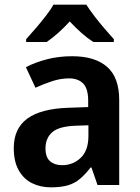

<svg xmlns="http://www.w3.org/2000/svg" viewBox="-20 -793 600 823"><path d="M289 -552Q387 -552 439 -506.5Q491 -461 491 -364V0H398L372 -75H368Q346 -46 323 -26.5Q300 -7 270.5 1.5Q241 10 198 10Q153 10 117 -8Q81 -26 60 -63.5Q39 -101 39 -158Q39 -242 97 -284.5Q155 -327 272 -331L358 -334V-361Q358 -413 336.5 -435Q315 -457 276 -457Q240 -457 203.5 -445Q167 -433 132 -417L91 -505Q131 -526 181.5 -539Q232 -552 289 -552ZM302 -254Q231 -251 203 -225.5Q175 -200 175 -157Q175 -119 194.5 -102Q214 -85 246 -85Q293 -85 326 -116.5Q359 -148 359 -210V-256ZM350 -773Q364 -751 385 -723.5Q406 -696 428.5 -670Q451 -644 468 -625V-613H380Q355 -629 329.5 -651.5Q304 -674 279 -701Q254 -674 229.5 -652Q205 -630 180 -613H92V-625Q110 -645 132 -670.5Q154 -696 175.5 -723.5Q197 -751 209 -773Z"/></svg>

Font: Noto Sans Display SemiBold
Style: Regular
Weight: 600
Designer: Monotype Design Team
Foundry: Monotype Imaging Inc.
Version: Version 2.003